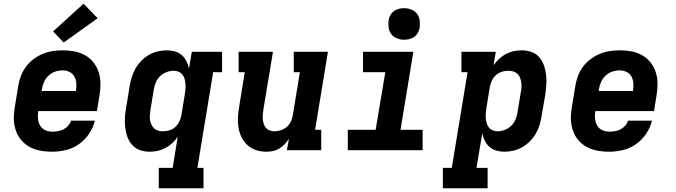

<svg xmlns="http://www.w3.org/2000/svg" viewBox="-20 -809 3640 1034"><path d="M261 8Q237 8 213 5Q189 2 167 -5.5Q145 -13 126.5 -25.5Q108 -38 93.5 -55.5Q79 -73 70 -94Q61 -115 57 -138.5Q53 -162 54.5 -186Q56 -210 60 -234L78 -344Q82 -371 92 -398Q102 -425 119 -448.5Q136 -472 160 -490Q184 -508 210.5 -519Q237 -530 264.5 -534Q292 -538 319 -538Q351 -538 382 -532Q413 -526 439 -511Q465 -496 483.5 -472.5Q502 -449 511.5 -420Q521 -391 521 -359.5Q521 -328 516 -296L502 -211H186Q183 -191 184.5 -170.5Q186 -150 195.5 -133.5Q205 -117 223 -108.5Q241 -100 261 -100Q276 -100 291.5 -102.5Q307 -105 321 -112Q335 -119 346.5 -131.5Q358 -144 362 -159H491Q482 -122 460 -89Q438 -56 405.5 -33Q373 -10 335.5 -1Q298 8 261 8ZM204 -319H389Q392 -339 391 -359Q390 -379 381 -396Q372 -413 354.5 -421.5Q337 -430 317 -430Q297 -430 276.5 -423Q256 -416 240.5 -401Q225 -386 216.5 -366.5Q208 -347 205 -326ZM323 -580 266 -640 430 -789 506 -711Z M835 205V95H910L937 -72Q925 -54 907.5 -38Q890 -22 870 -11.5Q850 -1 828.5 3.5Q807 8 785 8Q758 8 733 -1Q708 -10 691 -29.5Q674 -49 665.5 -73.5Q657 -98 654 -124.5Q651 -151 653 -179Q655 -207 660 -234L678 -344Q682 -369 689.5 -393Q697 -417 709.5 -439.5Q722 -462 740.5 -481Q759 -500 781.5 -513Q804 -526 829 -532Q854 -538 878 -538Q901 -538 922 -532Q943 -526 958.5 -512.5Q974 -499 983.5 -480Q993 -461 998 -440Q998 -440 998 -440Q998 -440 998 -440L1013 -530H1176V-420H1128L1043 95H1076V205ZM858 -102Q876 -102 893.5 -107.5Q911 -113 924.5 -125.5Q938 -138 946 -155Q954 -172 957 -189L975 -299Q977 -313 978.5 -327.5Q980 -342 979 -355.5Q978 -369 974.5 -382.5Q971 -396 963 -406.5Q955 -417 942.5 -422.5Q930 -428 916 -428Q896 -428 876.5 -420.5Q857 -413 842 -398.5Q827 -384 819 -365Q811 -346 808 -326L790 -216Q788 -203 787 -189Q786 -175 788 -162.5Q790 -150 795.5 -138Q801 -126 810 -117.5Q819 -109 831.5 -105.5Q844 -102 858 -102Z M1414 8Q1386 8 1359.5 -0.5Q1333 -9 1313 -27Q1293 -45 1281 -69.5Q1269 -94 1264.5 -121Q1260 -148 1261.5 -177Q1263 -206 1268 -234L1298 -420H1265V-530H1450L1398 -216Q1396 -203 1395 -190Q1394 -177 1395.5 -164.5Q1397 -152 1401 -140Q1405 -128 1413.5 -119Q1422 -110 1434 -106Q1446 -102 1459 -102Q1476 -102 1493.5 -108Q1511 -114 1525 -126Q1539 -138 1546.5 -155Q1554 -172 1557 -189L1595 -420H1562V-530H1746L1677 -110H1710V0H1525L1536 -61Q1525 -45 1512 -31.5Q1499 -18 1483 -8.5Q1467 1 1449.5 4.5Q1432 8 1414 8Z M1853 0V-110H2003L2055 -420H1935V-530H2206L2137 -110H2256V0ZM2156 -595Q2136 -595 2117.5 -602.5Q2099 -610 2087.5 -625Q2076 -640 2073 -660Q2070 -680 2073 -701Q2075 -715 2082.5 -728Q2090 -741 2102 -749.5Q2114 -758 2128 -761.5Q2142 -765 2156 -765Q2177 -765 2195.5 -757.5Q2214 -750 2225.5 -735Q2237 -720 2240 -700Q2243 -680 2240 -659Q2237 -645 2230 -632Q2223 -619 2211 -610.5Q2199 -602 2184.5 -598.5Q2170 -595 2156 -595Z M2365 205V95H2413L2498 -420H2465V-530H2650L2638 -458Q2651 -476 2668 -492Q2685 -508 2705 -518.5Q2725 -529 2746.5 -533.5Q2768 -538 2790 -538Q2817 -538 2842.5 -529Q2868 -520 2884.5 -500.5Q2901 -481 2909.5 -456.5Q2918 -432 2921 -405.5Q2924 -379 2922 -351Q2920 -323 2916 -296L2897 -186Q2893 -161 2886 -137Q2879 -113 2866 -90.5Q2853 -68 2834.5 -49Q2816 -30 2793.5 -17Q2771 -4 2746.5 2Q2722 8 2697 8Q2674 8 2653 2Q2632 -4 2616.5 -17.5Q2601 -31 2591.5 -50Q2582 -69 2577 -90Q2577 -90 2577 -90Q2577 -90 2577 -90L2546 95H2606V205ZM2660 -102Q2679 -102 2698.5 -109.5Q2718 -117 2733 -131.5Q2748 -146 2756 -165Q2764 -184 2767 -204L2785 -314Q2788 -327 2788.5 -341Q2789 -355 2787 -367.5Q2785 -380 2780 -392Q2775 -404 2765.5 -412.5Q2756 -421 2743.5 -424.5Q2731 -428 2717 -428Q2700 -428 2682.5 -422.5Q2665 -417 2651 -404.5Q2637 -392 2629 -375Q2621 -358 2618 -341L2600 -231Q2598 -217 2596.5 -202.5Q2595 -188 2596 -174.5Q2597 -161 2600.5 -147.5Q2604 -134 2612 -123.5Q2620 -113 2632.5 -107.5Q2645 -102 2660 -102Z M3261 8Q3237 8 3213 5Q3189 2 3167 -5.5Q3145 -13 3126.5 -25.5Q3108 -38 3093.5 -55.5Q3079 -73 3070 -94Q3061 -115 3057 -138.5Q3053 -162 3054.5 -186Q3056 -210 3060 -234L3078 -344Q3082 -371 3092 -398Q3102 -425 3119 -448.5Q3136 -472 3160 -490Q3184 -508 3210.5 -519Q3237 -530 3264.5 -534Q3292 -538 3319 -538Q3351 -538 3382 -532Q3413 -526 3439 -511Q3465 -496 3483.5 -472.5Q3502 -449 3511.5 -420Q3521 -391 3521 -359.5Q3521 -328 3516 -296L3502 -211H3186Q3183 -191 3184.5 -170.5Q3186 -150 3195.5 -133.5Q3205 -117 3223 -108.5Q3241 -100 3261 -100Q3276 -100 3291.5 -102.5Q3307 -105 3321 -112Q3335 -119 3346.5 -131.5Q3358 -144 3362 -159H3491Q3482 -122 3460 -89Q3438 -56 3405.5 -33Q3373 -10 3335.5 -1Q3298 8 3261 8ZM3204 -319H3389Q3392 -339 3391 -359Q3390 -379 3381 -396Q3372 -413 3354.5 -421.5Q3337 -430 3317 -430Q3297 -430 3276.5 -423Q3256 -416 3240.5 -401Q3225 -386 3216.5 -366.5Q3208 -347 3205 -326Z"/></svg>

Font: Iosevka Slab XBdExObl
Style: Regular
Weight: 800
Width: 7
Italic angle: -9°
Monospace: yes
Designer: Belleve Invis
Foundry: Belleve Invis
Version: Version 11.1.0; ttfautohint (v1.8.3)